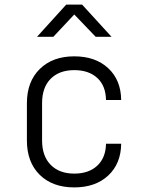

<svg xmlns="http://www.w3.org/2000/svg" viewBox="-20 -805 640 835"><path d="M303 10Q208 10 152.5 -45Q97 -100 97 -194V-356Q97 -450 153 -505Q209 -560 303 -560Q395 -560 450.5 -508.5Q506 -457 507 -370H441Q440 -432 403 -466Q366 -500 303 -500Q238 -500 200.5 -462.5Q163 -425 163 -356V-194Q163 -126 200.5 -88Q238 -50 303 -50Q366 -50 403 -84.5Q440 -119 441 -180H507Q506 -93 450.5 -41.5Q395 10 303 10ZM141 -645 268 -785H337L465 -645H396L303 -742L212 -645Z"/></svg>

Font: Tiny ExtraLight
Style: Regular
Weight: 200
Monospace: yes
Designer: Philipp Nurullin, Konstantin Bulenkov
Foundry: JetBrains
Version: Version 2.251; ttfautohint (v1.8.4.7-5d5b)